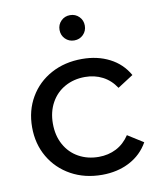

<svg xmlns="http://www.w3.org/2000/svg" viewBox="-84 -810 739 883"><g transform="rotate(-10 285.5 -368.5)"><path d="M42 -265Q42 -343 78 -404.5Q114 -466 177.5 -500.5Q241 -535 322 -535Q394 -535 450.5 -506Q507 -477 538 -422L465 -375Q440 -413 403 -432Q366 -451 321 -451Q269 -451 227.5 -428Q186 -405 162.5 -362.5Q139 -320 139 -265Q139 -209 162.5 -166.5Q186 -124 227.5 -101Q269 -78 321 -78Q366 -78 403 -97Q440 -116 465 -154L538 -108Q507 -53 450.5 -23.5Q394 6 322 6Q241 6 177.5 -29Q114 -64 78 -125.5Q42 -187 42 -265ZM244 -684Q244 -709 261 -726Q278 -743 303 -743Q328 -743 345 -726Q362 -709 362 -684Q362 -659 345 -642Q328 -625 303 -625Q278 -625 261 -642Q244 -659 244 -684Z"/></g></svg>

Font: Montserrat Alternates Medium
Style: Regular
Weight: 500
Designer: Julieta Ulanovsky
Foundry: Julieta Ulanovsky
Version: Version 7.200